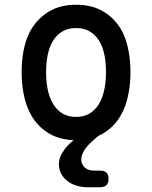

<svg xmlns="http://www.w3.org/2000/svg" viewBox="-20 -580 640 808"><path d="M402 138Q420 138 428.5 147Q437 156 437 173Q437 190 428 199Q419 208 402 208H352Q296 208 262 180.5Q228 153 228 111Q228 81 250 51Q264 30 290 10Q238 8 198 -12Q155 -34 126.5 -72Q98 -110 84.5 -162.5Q71 -215 71 -276Q71 -337 84 -388.5Q97 -440 126 -478Q155 -516 198 -538Q241 -560 300 -560Q360 -560 403 -538Q446 -516 474.5 -478.5Q503 -441 516 -389Q529 -337 529 -276Q529 -215 515.5 -162.5Q502 -110 473.5 -72Q445 -34 402 -12L394 -8L381 3Q350 29 336 50.5Q322 72 322 91Q322 111 336.5 124.5Q351 138 375 138ZM300 -88Q333 -88 356.5 -102Q380 -116 395.5 -141Q411 -166 418.5 -200.5Q426 -235 426 -276Q426 -317 419 -351Q412 -385 396.5 -409.5Q381 -434 357 -448Q333 -462 300 -462Q267 -462 243 -448Q219 -434 203.5 -409Q188 -384 181 -350Q174 -316 174 -275Q174 -234 181.5 -200Q189 -166 204.5 -141Q220 -116 243.5 -102Q267 -88 300 -88Z"/></svg>

Font: Maple Mono Normal NL Medium
Style: Regular
Weight: 500
Monospace: yes
Designer: subframe7536
Version: Version 7.000